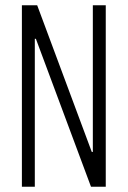

<svg xmlns="http://www.w3.org/2000/svg" viewBox="-20 -708 484 728"><path d="M63 0V-688H121L328 -132H332V-688H381V0H325L116 -561H112V0Z"/></svg>

Font: Saira ExtraCondensed Light
Style: Regular
Weight: 300
Width: 2
Designer: Hector Gatti with collaboration of the Omnibus-Type team
Foundry: Omnibus-Type
Version: Version 1.101